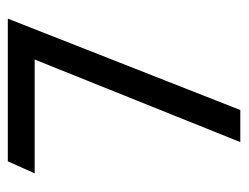

<svg xmlns="http://www.w3.org/2000/svg" viewBox="-90 -530 620 479"><g transform="rotate(-90 219.5 -290.0)"><path d="M27 -513H311L105 0H185L413 -580H57Z"/></g></svg>

Font: Charger Sport
Style: Regular
Weight: 400
Designer: Jasper
Foundry: Cannot Into Space Fonts
Version: Version 1.1